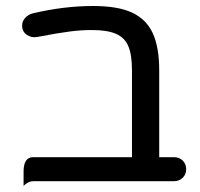

<svg xmlns="http://www.w3.org/2000/svg" viewBox="-20 -603 666 640"><path d="M600.6 -39.1Q600.6 -21.5 588.9 -10.3Q577.1 1 559.6 1H90.8Q74.2 1 58.6 16.6Q58.6 1 58.6 -31.2Q58.6 -79.1 90.8 -79.1H419.9V-368.2Q419.9 -421.9 407.2 -450.2Q395.5 -477.5 366.7 -490.2Q337.9 -502.9 286.1 -502.9Q250 -502.9 212.4 -498Q174.8 -493.2 102.5 -479.5Q84 -476.6 68.8 -487.3Q53.7 -498 53.7 -517.6Q53.7 -532.2 64 -543.5Q74.2 -554.7 89.8 -558.6Q193.4 -583 290 -583Q372.1 -583 418.9 -561.5Q466.8 -540 488.8 -493.2Q510.7 -446.3 510.7 -368.2V-79.1H559.6Q577.1 -79.1 588.9 -67.9Q600.6 -56.6 600.6 -39.1Z"/></svg>

Font: YuPearl-Regular
Style: Regular
Weight: 400
Designer: Max Yao
Foundry: Max-Everyday
Version: Version 1.011; ttfautohint (v1.8.3)